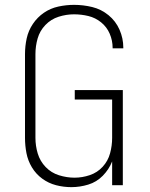

<svg xmlns="http://www.w3.org/2000/svg" viewBox="-20 -763 616 791"><path d="M274 8Q309 8 343.5 -2.5Q378 -13 403.5 -39Q429 -65 442 -98V0H486V-392H288V-353H442V-195Q442 -163 433.5 -131.5Q425 -100 403 -76Q381 -52 350 -41.5Q319 -31 287 -31Q255 -31 223 -41Q191 -51 168 -75Q145 -99 135.5 -130.5Q126 -162 126 -195V-540Q126 -573 135 -604.5Q144 -636 167 -660Q190 -684 221.5 -694Q253 -704 285 -704Q315 -704 344 -697Q373 -690 396.5 -671Q420 -652 432 -624Q444 -596 444 -566V-564H488V-567Q488 -605 472.5 -640.5Q457 -676 427 -700.5Q397 -725 360 -734Q323 -743 285 -743Q253 -743 220.5 -736Q188 -729 161 -710.5Q134 -692 115.5 -664.5Q97 -637 90 -605Q83 -573 83 -540V-195Q83 -163 89 -132Q95 -101 111.5 -73.5Q128 -46 154 -27Q180 -8 211 0Q242 8 274 8Z"/></svg>

Font: Iosevka Sparkle Extralight
Style: Regular
Weight: 200
Designer: Belleve Invis
Foundry: Belleve Invis
Version: Version 4.5.0; ttfautohint (v1.8.3)